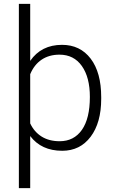

<svg xmlns="http://www.w3.org/2000/svg" viewBox="-20 -770 602 993"><path d="M77.6 203.1V-750H136.2V-455.1Q193.4 -538.1 300.8 -538.1Q394.5 -538.1 449 -466.6Q503.4 -395 503.4 -267.6V-258.8Q503.4 -135.3 448.7 -62.7Q394 9.8 301.8 9.8Q193.8 9.8 136.2 -66.4V203.1ZM136.2 -131.8Q156.7 -87.9 195.3 -63.7Q233.9 -39.6 288.6 -39.6Q362.3 -39.6 403.6 -98.4Q444.8 -157.2 444.8 -269Q444.8 -370.1 403.3 -428.7Q361.8 -487.3 287.6 -487.3Q233.9 -487.3 195.3 -461.4Q156.7 -435.5 136.2 -386.2Z"/></svg>

Font: Roboto Light
Style: Regular
Weight: 300
Designer: Google
Version: Version 2.137; 2017